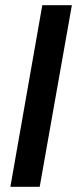

<svg xmlns="http://www.w3.org/2000/svg" viewBox="-20 -720 297 740"><path d="M20 0 143 -700H257L133 0Z"/></svg>

Font: Rethink Sans SemiBold
Style: Italic
Weight: 600
Italic angle: -10°
Designer: The Rethink Sans project authors (Hans Thiessen). DM Sans designed by Colophon Foundry.
Foundry: Rethink Communications LLC
Version: Version 1.001